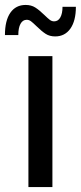

<svg xmlns="http://www.w3.org/2000/svg" viewBox="-24 -757 327 777"><path d="M91 -529.9H188.1V0H91ZM123.6 -651.1Q109 -665.3 101.2 -671.1Q93.4 -676.9 84.1 -676.9Q67.9 -676.9 59 -660.6Q50.1 -644.3 50.1 -615H-4Q-4 -673.9 17.9 -705.4Q39.9 -737 79.9 -737Q102.3 -737 118.8 -726.6Q135.3 -716.1 155.6 -696.3Q170.1 -682.1 177.9 -676.4Q185.7 -670.6 195 -670.6Q211.3 -670.6 220.1 -686.4Q229 -702.3 229 -729.6H283.1Q283.1 -672.7 260.8 -641.1Q238.4 -609.6 199.3 -609.6Q176.9 -609.6 160.8 -620Q144.7 -630.4 123.6 -651.1Z"/></svg>

Font: iiserrat Thin
Style: Regular
Weight: 100
Designer: Akira Ohta
Foundry: Akira Ohta
Version: Version 1.200;Glyphs 3.3.1 (3343)